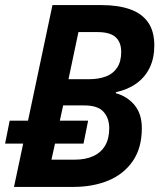

<svg xmlns="http://www.w3.org/2000/svg" viewBox="-26 -734 630 754"><path d="M29 0 65 -170H-6L12 -260H84L180 -714H373Q437 -714 483.5 -698Q530 -682 555 -647Q580 -612 580 -555Q580 -506 562 -468.5Q544 -431 510 -406.5Q476 -382 429 -372V-368Q475 -355 503 -320.5Q531 -286 531 -231Q531 -153 495.5 -101.5Q460 -50 399.5 -25Q339 0 263 0ZM268 -107Q310 -107 340.5 -121Q371 -135 387 -162.5Q403 -190 403 -230Q403 -270 380.5 -295Q358 -320 305 -320H222L209 -260H320L302 -170H190L176 -107ZM324 -423Q362 -423 390.5 -434Q419 -445 434.5 -469Q450 -493 450 -530Q450 -568 428 -588Q406 -608 357 -608H282L243 -423Z"/></svg>

Font: Noto Sans Display SemiBold
Style: Italic
Weight: 600
Italic angle: -12°
Designer: Monotype Design Team
Foundry: Monotype Imaging Inc.
Version: Version 2.003